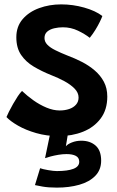

<svg xmlns="http://www.w3.org/2000/svg" viewBox="-20 -581 536 876"><path d="M239.5 275Q200.5 275 173.8 270.2Q147 265.5 139.5 263.5L163 186.5Q175 191 199.8 195.2Q224.5 199.5 239.5 199.5Q288.5 199.5 315 189.2Q341.5 179 341.5 157Q341.5 138.5 326 130.2Q310.5 122 283.5 122Q266 122 246.8 125.2Q227.5 128.5 211.2 132.8Q195 137 185.5 140.5L210 23L291.5 20L280.5 86.5Q288.5 76.5 308.2 68.8Q328 61 351 61Q391 61 416.2 83.2Q441.5 105.5 441.5 152Q441.5 194 414.5 221.5Q387.5 249 341.8 262Q296 275 239.5 275ZM247.5 40Q193 40 145.2 26.2Q97.5 12.5 62.2 -7.8Q27 -28 9.5 -47Q13 -55.5 21 -71.8Q29 -88 39.8 -106.8Q50.5 -125.5 61.2 -141.8Q72 -158 80.5 -166Q103.5 -144 132.2 -123.5Q161 -103 192.2 -90Q223.5 -77 252 -77Q276.5 -77 296 -83.8Q315.5 -90.5 327 -103.8Q338.5 -117 338.5 -136Q338.5 -158 320.5 -176.5Q302.5 -195 274 -210.5Q245.5 -226 213 -238.5Q170.5 -255.5 134.2 -277Q98 -298.5 76.2 -330.5Q54.5 -362.5 54.5 -411Q54.5 -460 83.2 -493.5Q112 -527 158.8 -544Q205.5 -561 259 -561Q312.5 -561 364 -546.5Q415.5 -532 447 -508Q444 -499 435.5 -481.5Q427 -464 415 -444.5Q403 -425 389.5 -408.5Q368 -425.5 335.8 -441Q303.5 -456.5 267 -456.5Q247 -456.5 227.5 -452Q208 -447.5 195.5 -436.8Q183 -426 183 -407.5Q183 -390.5 196 -377Q209 -363.5 232.8 -351.8Q256.5 -340 288 -327.5Q321.5 -315 353.8 -298.5Q386 -282 412.2 -259.5Q438.5 -237 454 -207.8Q469.5 -178.5 469.5 -140.5Q469.5 -80.5 439.2 -40.2Q409 0 358.8 20Q308.5 40 247.5 40Z"/></svg>

Font: Grandstander Thin SemiBold
Style: Regular
Weight: 600
Version: Version 1.200